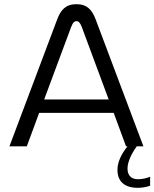

<svg xmlns="http://www.w3.org/2000/svg" viewBox="-20 -699 737 917"><path d="M253 -606 25 0H108L167 -160H523L582 0H589C558 38 541 77 541 112C541 168 575 198 638 198C657 198 678 195 697 188V145C679 153 657 157 639 157C607 157 589 139 589 106C589 77 605 39 633 0H665L437 -606C420 -651 397 -679 345 -679C293 -679 270 -651 253 -606ZM191 -224 319 -568C328 -592 336 -598 345 -598C355 -598 363 -591 371 -569L499 -224Z"/></svg>

Font: LT Wave Alt Light
Style: Regular
Weight: 300
Designer: Daniel Lyons
Version: Version 2.5 (Glyphs App)